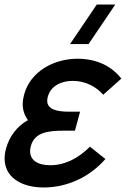

<svg xmlns="http://www.w3.org/2000/svg" viewBox="-49 -815 585 850"><path d="M461.5 -795H379.5L261.1 -620H343.1ZM349.3 -165.5C296.3 -113 237.4 -83.5 173.4 -83.5C116.9 -83.5 84.3 -106.6 84.3 -145.4C84.3 -152.3 85.3 -159.7 87.4 -167.5C103.7 -228.5 160.9 -236.5 234.9 -236.5H282.9L305.4 -320.5H257.9C200.6 -320.5 160 -331.6 160 -368.9C160 -374.2 160.8 -380.1 162.6 -386.5C175.8 -436 224 -457 273.5 -457C329.5 -457 377.9 -430.5 408 -395.5L488.1 -467C445.4 -522 379.2 -555 294.2 -555C190.2 -555 85.3 -499.5 57.5 -395.5C53.6 -380.9 51.6 -367 51.6 -353.8C51.6 -327.7 59.3 -304.2 74.8 -283C25.9 -257 -8.6 -208.5 -22.6 -156.5C-26.7 -141.1 -28.6 -126.7 -28.6 -113.2C-28.6 -31.1 44 15 144.5 15C249.5 15 348.6 -32 417.7 -111Z"/></svg>

Font: Manrope
Style: SemiBoldItalic
Weight: 600
Italic angle: -15°
Designer: Mikhail Sharanda
Foundry: Mikhail Sharanda
Version: Version 4.502;hotconv 1.0.109;makeotfexe 2.5.65596